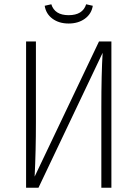

<svg xmlns="http://www.w3.org/2000/svg" viewBox="-20 -878 643 898"><path d="M501 0H454V-375Q454 -532 460 -631L160 0H102V-684H148V-307Q148 -172 142 -52L443 -684H501ZM189 -851 220 -858Q236 -807 301 -807Q367 -807 383 -858L414 -851Q408 -813 377 -790.5Q346 -768 301 -768Q256 -768 225.5 -790.5Q195 -813 189 -851Z"/></svg>

Font: Fira Sans Condensed ExtraLight
Style: Regular
Weight: 275
Width: 3
Designer: Carrois Corporate & Edenspiekermann AG
Foundry: Carrois Corporate GbR & Edenspiekermann AG
Version: Version 4.203